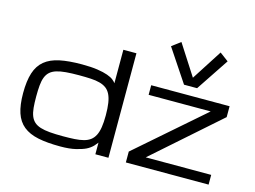

<svg xmlns="http://www.w3.org/2000/svg" viewBox="-117 -1113 1765 1331"><g transform="rotate(15 765.5 -447.5)"><path d="M906.2 -562.5V-493.7H1351.6L875 -78.1V0H1468.8V-69.8H999L1468.8 -484.4V-562.5ZM1171.9 -687.5 1031.2 -906.2 968.8 -859.4 1125 -625H1218.8L1375 -859.4L1312.5 -906.2ZM406.2 10.7Q312.5 10.7 247.1 -2.9Q181.6 -16.6 140.6 -49.8Q99.6 -83 81.1 -139.2Q62.5 -195.3 62.5 -280.3Q62.5 -368.2 81.1 -425.8Q99.6 -483.4 140.6 -517.1Q181.6 -550.8 247.1 -564.5Q312.5 -578.1 406.2 -578.1Q472.7 -578.1 517.6 -571.3Q562.5 -564.5 591.1 -554.2Q619.6 -543.9 634.5 -532Q649.4 -520 656.2 -509.8V-750H750V0H656.2V-83.5Q656.2 -83.5 632.8 -55.7Q612.3 -35.6 587.4 -23.4Q562.5 -11.2 517.6 -0.2Q472.7 10.7 406.2 10.7ZM406.2 -62.5Q453.1 -62.5 489.7 -64.7Q526.4 -66.9 554.2 -74.2Q582 -81.5 601.3 -95.9Q620.6 -110.4 632.8 -134.3Q645 -158.2 650.6 -193.6Q656.2 -229 656.2 -278.8Q656.2 -330.6 650.6 -366.9Q645 -403.3 632.8 -428Q620.6 -452.6 601.3 -466.8Q582 -481 554.2 -488.5Q526.4 -496.1 489.7 -498Q453.1 -500 406.2 -500Q351.6 -500 311.8 -496.6Q272 -493.2 244.1 -484.4Q216.3 -475.6 199 -460Q181.6 -444.3 172.1 -419.9Q162.6 -395.5 159.4 -361.1Q156.2 -326.7 156.2 -280.3Q156.2 -234.4 159.4 -200.4Q162.6 -166.5 172.1 -142.3Q181.6 -118.2 199 -102.5Q216.3 -86.9 244.1 -78.1Q272 -69.3 311.8 -65.9Q351.6 -62.5 406.2 -62.5Z"/></g></svg>

Font: Michroma
Style: Regular
Weight: 400
Version: Version 1.000